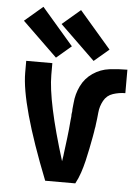

<svg xmlns="http://www.w3.org/2000/svg" viewBox="-55 -821 616 864"><g transform="rotate(5 253.5 -389.5)"><path d="M182 0Q50 -333 50 -477V-530H168V-477Q168 -357 250 -94Q252 -107 254 -120L255 -129Q260 -164 264 -200Q269 -240 272 -280L273 -289L274 -298V-308L276 -322V-331L279 -360Q282 -400 300 -437Q318 -474 352 -497Q386 -520 426 -525Q466 -530 507 -530V-424Q479 -424 451.5 -415Q424 -406 410 -380.5Q396 -355 393.5 -327Q391 -299 387 -271L386 -262L384 -252L382 -238L378 -215Q373 -188 367.5 -160.5Q362 -133 355.5 -105.5Q349 -78 340 -51Q331 -24 318 0ZM182 -556 24 -709 106 -779 249 -613ZM352 -556 194 -709 276 -779 419 -613Z"/></g></svg>

Font: Iosevka SS01
Style: Bold
Weight: 700
Monospace: yes
Designer: Belleve Invis
Foundry: Belleve Invis
Version: 2.3.3; ttfautohint (v1.8.3)